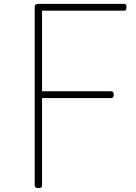

<svg xmlns="http://www.w3.org/2000/svg" viewBox="-20 -957 700 991"><path d="M178 14Q159 14 159 -1V-922Q159 -930 164 -933.5Q169 -937 179 -937H622Q627 -937 630 -933Q633 -929 633 -920Q633 -910 630 -906Q627 -902 622 -902H197V-486H555Q560 -486 563.5 -482Q567 -478 567 -469Q567 -459 563.5 -455Q560 -451 555 -451H197V-1Q197 7 193 10.5Q189 14 178 14Z"/></svg>

Font: Playwrite US Modern Thin
Style: Regular
Weight: 250
Designer: Veronika Burian, José Scaglione
Foundry: TypeTogether
Version: Version 1.003